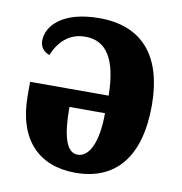

<svg xmlns="http://www.w3.org/2000/svg" viewBox="-68 -613 652 686"><g transform="rotate(10 258.0 -269.5)"><path d="M249 10C394 10 477 -86 477 -274C477 -449 398 -549 239 -549C105 -549 51 -488 51 -434C51 -410 66 -395 85 -388C105 -437 141 -475 201 -475C277 -475 317 -415 319 -282H34V-232C34 -73 116 10 249 10ZM246 -55C204 -55 188 -116 188 -218H317C317 -112 288 -55 246 -55Z"/></g></svg>

Font: Noto Serif Condensed ExtraBold
Style: Regular
Weight: 800
Width: 3
Designer: Monotype Design Team
Foundry: Monotype Imaging Inc.
Version: Version 2.013